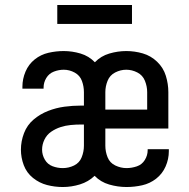

<svg xmlns="http://www.w3.org/2000/svg" viewBox="-20 -743 760 771"><path d="M232 8Q267 8 301 -2.5Q335 -13 360 -37Q384 -12 418.5 -2Q453 8 488 8Q520 8 551 1Q582 -6 607 -25.5Q632 -45 645 -74.5Q658 -104 658 -136Q658 -140 658 -144H573V-140Q573 -119 561.5 -100.5Q550 -82 529.5 -75Q509 -68 488 -68Q465 -68 443 -78.5Q421 -89 412 -111.5Q403 -134 403 -158V-227H656V-373Q656 -406 646 -438.5Q636 -471 611 -495Q586 -519 553.5 -528.5Q521 -538 487 -538Q453 -538 419 -528Q385 -518 361 -493Q337 -518 303.5 -528Q270 -538 236 -538Q205 -538 174.5 -531Q144 -524 119.5 -504.5Q95 -485 82.5 -455.5Q70 -426 70 -395Q70 -391 70 -387H155V-391Q155 -412 166 -430Q177 -448 196.5 -455.5Q216 -463 236 -463Q259 -463 280 -451.5Q301 -440 309 -418Q317 -396 317 -373V-319H306Q272 -319 238.5 -314.5Q205 -310 173 -297.5Q141 -285 115 -263Q89 -241 76.5 -208.5Q64 -176 64 -142Q64 -110 75.5 -79.5Q87 -49 112.5 -28.5Q138 -8 169 0Q200 8 232 8ZM403 -303V-373Q403 -396 412 -418.5Q421 -441 442.5 -452Q464 -463 487 -463Q510 -463 531.5 -452Q553 -441 562 -418.5Q571 -396 571 -373V-303ZM232 -68Q211 -68 191 -75.5Q171 -83 160 -102Q149 -121 149 -142Q149 -163 158.5 -182.5Q168 -202 185.5 -214Q203 -226 223 -232.5Q243 -239 264 -241Q285 -243 306 -243H317V-158Q317 -134 308 -111.5Q299 -89 277.5 -78.5Q256 -68 232 -68ZM510 -647V-723H210V-647Z"/></svg>

Font: Iosevka Sparkle
Style: Regular
Weight: 400
Designer: Belleve Invis
Foundry: Belleve Invis
Version: Version 4.5.0; ttfautohint (v1.8.3)